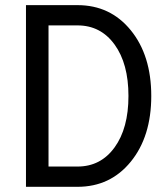

<svg xmlns="http://www.w3.org/2000/svg" viewBox="-20 -720 640 740"><path d="M80.1 0V-700.2H278.8Q405.3 -700.2 484.1 -603.3Q563 -506.3 563 -350.1Q563 -193.8 484.1 -96.9Q405.3 0 278.8 0ZM167 -78.1H278.8Q368.2 -78.1 421.6 -151.9Q475.1 -225.6 475.1 -350.1Q475.1 -474.6 421.6 -548.3Q368.2 -622.1 278.8 -622.1H167Z"/></svg>

Font: CommitMono
Style: Regular
Weight: 400
Monospace: yes
Designer: Eigil Nikolajsen
Foundry: Eigil Nikolajsen
Version: Version 1.143